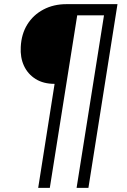

<svg xmlns="http://www.w3.org/2000/svg" viewBox="-20 -725 613 925"><path d="M164 180 243 -321Q189 -321 151.5 -344.5Q114 -368 95.5 -408Q77 -448 80 -499Q83 -561 111.5 -607Q140 -653 189 -679Q238 -705 300 -705H546L406 180H349L481 -651H352L220 180Z"/></svg>

Font: Nunito Sans 10pt Light
Style: Italic
Weight: 300
Italic angle: -9°
Designer: Vernon Adams
Foundry: Vernon Adams
Version: Version 3.101;gftools[0.9.27]